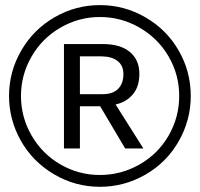

<svg xmlns="http://www.w3.org/2000/svg" viewBox="-20 -718 777 746"><path d="M721.2 -345.2C721.2 -408.4 705.6 -467.1 674.3 -521.5C643.1 -575.8 600 -618.9 545.2 -650.6C490.3 -682.4 431.3 -698.2 368.2 -698.2C305.3 -698.2 246.6 -682.5 191.9 -650.9C137.2 -619.3 94.1 -576.2 62.5 -521.5C30.9 -466.8 15.1 -408 15.1 -345.2C15.1 -283.7 30.4 -225.8 60.8 -171.6C91.2 -117.4 134 -74 189.2 -41.3C244.4 -8.5 304 7.8 368.2 7.8C431 7.8 489.8 -7.9 544.7 -39.3C599.5 -70.7 642.7 -113.9 674.1 -168.7C705.5 -223.6 721.2 -282.4 721.2 -345.2ZM676.3 -345.2C676.3 -290.2 662.6 -238.9 635.3 -191.4C607.9 -143.9 570.3 -106.4 522.5 -79.1C474.6 -51.8 423.2 -38.1 368.2 -38.1C313.2 -38.1 262 -51.8 214.8 -79.1C167.6 -106.4 130.3 -143.9 102.8 -191.4C75.3 -238.9 61.5 -290.2 61.5 -345.2C61.5 -399.6 75.2 -450.5 102.5 -498C129.9 -545.6 167.3 -583.1 214.8 -610.6C262.4 -638.1 313.5 -651.9 368.2 -651.9C423.5 -651.9 475 -638 522.7 -610.4C570.4 -582.7 607.9 -545.3 635.3 -498.3C662.6 -451.3 676.3 -400.2 676.3 -345.2ZM466.3 -141.1H537.1L429.2 -312C456.9 -318.2 479.2 -331.3 496.1 -351.3C513 -371.3 521.5 -397.9 521.5 -431.2C521.5 -467.3 509.2 -495.6 484.6 -516.1C460 -536.6 424.6 -546.9 378.4 -546.9H228.5V-141.1H290.5V-305.2H369.1ZM459.5 -430.2C459.5 -405.8 452.6 -386.6 439 -372.8C425.3 -359 405.4 -352.1 379.4 -352.1H290.5V-499H373.5C399.9 -499 420.8 -493.2 436.3 -481.4C451.7 -469.7 459.5 -452.6 459.5 -430.2Z"/></svg>

Font: Arimo
Style: Regular
Weight: 400
Designer: Steve Matteson
Foundry: Monotype Imaging Inc.
Version: Version 1.32